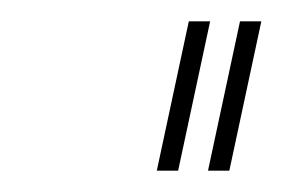

<svg xmlns="http://www.w3.org/2000/svg" viewBox="-20 -730 265 180"><path d="M127 -570 157 -710H177L147 -570ZM175 -570 205 -710H225L195 -570Z"/></svg>

Font: Raleway Thin
Style: Italic
Weight: 100
Italic angle: -12°
Designer: Matt McInerney, Pablo Impallari, Rodrigo Fuenzalida
Foundry: Matt McInerney, Pablo Impallari, Rodrigo Fuenzalida
Version: Version 4.026